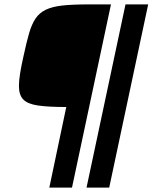

<svg xmlns="http://www.w3.org/2000/svg" viewBox="-20 -708 693 872"><path d="M204 144 281 -222Q198 -222 151.5 -229Q105 -236 85.5 -256.5Q66 -277 66 -317Q66 -342 71.5 -376Q77 -410 87 -454Q100 -515 112 -556.5Q124 -598 141.5 -624Q159 -650 188.5 -664Q218 -678 264 -683Q310 -688 380 -688H484L307 144ZM373 144 550 -688H653L476 144Z"/></svg>

Font: Saira
Style: Bold Italic
Weight: 700
Italic angle: -12°
Designer: Hector Gatti with collaboration of the Omnibus-Type team
Foundry: Omnibus-Type
Version: Version 1.100; ttfautohint (v1.8.3)